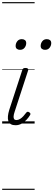

<svg xmlns="http://www.w3.org/2000/svg" viewBox="-20 -1145 495 1780"><path d="M124 16Q97 16 80.5 6Q64 -4 57.5 -23Q51 -42 53.5 -68.5Q56 -95 66 -127L186 -494Q190 -506 196 -510.5Q202 -515 217 -515Q231 -515 238 -509Q245 -503 241 -493L116 -110Q107 -84 106 -66.5Q105 -49 111.5 -40.5Q118 -32 132 -32Q149 -32 165.5 -42Q182 -52 196.5 -68Q211 -84 222 -99Q227 -106 234 -108.5Q241 -111 251 -104Q261 -98 262 -91Q263 -84 258 -77Q247 -58 227 -36Q207 -14 181 1Q155 16 124 16ZM165 -683Q148 -683 136.5 -692Q125 -701 125 -719Q125 -743 140 -762.5Q155 -782 182 -782Q200 -782 211.5 -773Q223 -764 223 -745Q223 -722 208 -702.5Q193 -683 165 -683ZM397 -683Q380 -683 368.5 -692Q357 -701 357 -719Q357 -743 372 -762.5Q387 -782 414 -782Q432 -782 443.5 -773Q455 -764 455 -745Q455 -722 440 -702.5Q425 -683 397 -683ZM0 605H301V615H0ZM0 -20H301V0H0ZM0 -505H301V-500H0ZM0 -1125H301V-1115H0Z"/></svg>

Font: Playwrite CU Guides
Style: Regular
Weight: 400
Designer: Veronika Burian, José Scaglione
Foundry: TypeTogether
Version: Version 1.003